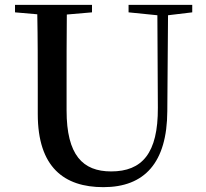

<svg xmlns="http://www.w3.org/2000/svg" viewBox="-20 -755 849 793"><path d="M511 -704 630 -692 632 -310C633 -122 567 -47 439 -47C322 -47 255 -114 255 -299V-397C255 -497 255 -597 256 -695L360 -704V-735H42V-704L134 -696C136 -596 136 -496 136 -397V-284C136 -64 245 18 407 18C577 18 670 -83 671 -296L674 -692L774 -704V-735H511Z"/></svg>

Font: Noto Serif JP SemiBold
Style: Regular
Weight: 600
Designer: Ryoko NISHIZUKA 西塚涼子 (kana & ideographs); Frank Grießhammer (Latin, Greek & Cyrillic); Wenlong ZHANG 张文龙 (bopomofo); San
Foundry: Adobe
Version: Version 2.001;hotconv 1.1.0;makeotfexe 2.6.0